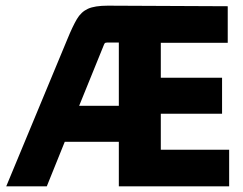

<svg xmlns="http://www.w3.org/2000/svg" viewBox="-20 -657 858 677"><path d="M145 0H2L218 -520Q236 -564 251 -589.5Q266 -615 290 -626Q314 -637 360 -637L783 -635V-506H527L547 -526V-363L527 -383H763V-256H527L547 -276V-109L527 -129H788V0H399V-177L419 -157H188L216 -176ZM344 -493 251 -264 237 -284H419L399 -264V-527L419 -507H358Q351 -507 349 -504Q347 -501 344 -493Z"/></svg>

Font: Gemunu Libre ExtraLight ExtraBold
Style: Regular
Weight: 800
Version: Version 1.100